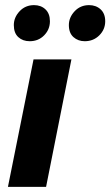

<svg xmlns="http://www.w3.org/2000/svg" viewBox="-20 -730 431 750"><path d="M11 0 111 -498H259L160 0ZM96 -569Q69 -569 51.5 -585Q34 -601 34 -632Q34 -662 56.5 -686Q79 -710 113 -710Q140 -710 157.5 -693.5Q175 -677 175 -647Q175 -615 152.5 -592Q130 -569 96 -569ZM311 -569Q285 -569 267 -585Q249 -601 249 -632Q249 -662 271.5 -686Q294 -710 328 -710Q355 -710 373 -693.5Q391 -677 391 -647Q391 -615 368 -592Q345 -569 311 -569Z"/></svg>

Font: Source Sans 3 ExtraBold
Style: Italic
Weight: 800
Italic angle: -11°
Version: Version 3.052;hotconv 1.1.0;makeotfexe 2.6.0